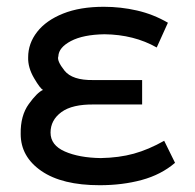

<svg xmlns="http://www.w3.org/2000/svg" viewBox="-20 -530 574 566"><path d="M496 -50Q455 -15 398 0.5Q341 16 274 16Q163 16 102 -26Q41 -68 41 -135Q40 -189 65 -223.5Q90 -258 107 -265Q99 -268 80.5 -299.5Q62 -331 63 -361Q63 -402 89.5 -436Q116 -470 166 -490Q216 -510 286 -510Q336 -510 384 -499Q432 -488 475 -463L442 -390Q375 -428 288 -429Q225 -428 189 -409Q153 -390 152 -364Q147 -351 170 -322Q193 -293 255 -294H399V-222H258Q193 -223 161 -199.5Q129 -176 129 -139Q129 -102 171 -83.5Q213 -65 277 -64Q331 -65 374.5 -77Q418 -89 464 -115Z"/></svg>

Font: AtCorfu Sans
Style: AtCorfu Sans Regular
Weight: 400
Designer: Kostas Teopoulos
Foundry: Kostas Teopoulos
Version: Version 1.00 July 8, 2025, initial release